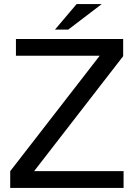

<svg xmlns="http://www.w3.org/2000/svg" viewBox="-20 -920 655 940"><path d="M583 -729V-645L147 -82H585V0H30V-82L468 -647H58V-729ZM355 -900H478L314 -775H249Z"/></svg>

Font: ColatingCofangSans
Style: Regular
Weight: 400
Foundry: GNU
Version: Version 412.227;June 27, 2022;FontCreator 11.0.0.2412 32-bit